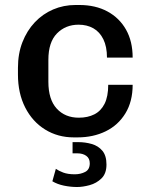

<svg xmlns="http://www.w3.org/2000/svg" viewBox="-20 -541 597 770"><path d="M276 10Q212 10 161 -21.5Q110 -53 81 -110Q52 -167 52 -242V-269Q52 -326 70 -372Q88 -418 119.5 -451.5Q151 -485 193 -503Q235 -521 283 -521H298Q363 -521 411 -495Q459 -469 485.5 -422Q512 -375 512 -310H409Q409 -354 394.5 -383.5Q380 -413 354.5 -427.5Q329 -442 295 -442Q243 -442 208.5 -407Q174 -372 174 -301V-213Q174 -142 207.5 -105.5Q241 -69 296 -69Q332 -69 358.5 -82.5Q385 -96 399.5 -125Q414 -154 414 -201H512Q512 -134 483 -86.5Q454 -39 404 -14.5Q354 10 291 10ZM289 209Q263 209 236.5 203.5Q210 198 190 186L204 136Q215 144 233.5 151Q252 158 280 158Q303 158 321.5 148.5Q340 139 340 114Q340 94 326 84Q312 74 291 74H271V29H294Q322 29 348 36.5Q374 44 390.5 63.5Q407 83 407 119Q407 155 387 174.5Q367 194 339.5 201.5Q312 209 289 209Z"/></svg>

Font: Chivo Medium
Style: Regular
Weight: 500
Designer: Hector Gatti
Foundry: Omnibus-Type
Version: Version 2.002